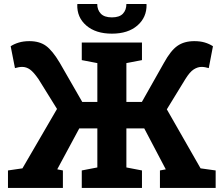

<svg xmlns="http://www.w3.org/2000/svg" viewBox="-20 -919 1092 939"><path d="M19 0V-85.4L89.8 -95.7L258.8 -386.2L168.5 -531.7Q144.5 -566.4 126.7 -579.1Q108.9 -591.8 88.4 -591.8Q79.6 -591.8 70.8 -590.1Q62 -588.4 53.2 -585.9L32.2 -692.9Q49.3 -704.1 72 -710.9Q94.7 -717.8 124 -717.8Q173.3 -717.8 205.1 -694.6Q236.8 -671.4 272 -612.3L382.3 -420.4H456.1V-610.4L379.9 -625V-710.9H674.3V-625L598.1 -610.4V-420.4H673.8L782.2 -612.3Q814.9 -671.9 847.9 -694.8Q880.9 -717.8 930.2 -717.8Q959.5 -717.8 981.4 -711.2Q1003.4 -704.6 1021.5 -692.9L1001 -585.9Q992.2 -588.4 983.6 -590.1Q975.1 -591.8 965.8 -591.8Q946.8 -591.8 927.5 -579.6Q908.2 -567.4 886.2 -531.7L795.9 -384.3L960.9 -95.7L1034.7 -85.4V0H762.2V-85.4L791 -90.8L790 -92.3L685.5 -291H598.1V-100.1L674.3 -85.4V0H379.9V-85.4L456.1 -100.1V-291H367.7L261.2 -93.3L260.3 -90.8L287.6 -85.4V0ZM527.3 -754.4Q448.2 -754.4 402.1 -794.2Q356 -834 357.9 -896.5L358.9 -899.4H455.6Q455.6 -870.6 472.9 -852.3Q490.2 -834 527.3 -834Q564 -834 581.1 -852.1Q598.1 -870.1 598.1 -899.4H695.8L696.8 -896.5Q697.8 -834 651.9 -794.2Q606 -754.4 527.3 -754.4Z"/></svg>

Font: Roboto Slab
Style: Bold
Weight: 700
Designer: Google
Version: Version 2.000; ttfautohint (v1.8.1.43-b0c9)